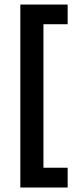

<svg xmlns="http://www.w3.org/2000/svg" viewBox="-20 -710 341 848"><path d="M69.8 118.2V-689.9H278.8V-603H171.9V30.8H278.8V118.2Z"/></svg>

Font: Bricolage Grotesque Medium
Style: Regular
Weight: 500
Designer: Mathieu Triay
Foundry: Atelier Triay
Version: Version 1.000;gftools[0.9.30]